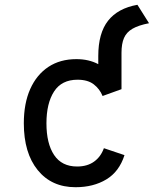

<svg xmlns="http://www.w3.org/2000/svg" viewBox="-20 -770 656 802"><path d="M295.5 12Q195.5 12 137.5 -59.5Q79.5 -131 79.5 -255Q79.5 -338 106.2 -398Q133 -458 182 -490.5Q231 -523 299 -523Q351 -523 390.5 -502V-536Q390.5 -631.5 431.5 -683.5Q472.5 -735.5 554 -750L602.5 -673Q558.5 -664.5 533.5 -650Q508.5 -635.5 498 -611.5Q487.5 -587.5 487.5 -549V-397.5L408.5 -369Q396.5 -398.5 371.5 -417.8Q346.5 -437 304 -437Q237.5 -437 205.8 -387.8Q174 -338.5 174 -255Q174 -170.5 206 -122.5Q238 -74.5 302 -74.5Q344.5 -74.5 372.8 -94.8Q401 -115 414 -151L500 -122Q478 -53 424 -20.5Q370 12 295.5 12Z"/></svg>

Font: Overpass Mono Medium
Style: Regular
Weight: 500
Monospace: yes
Designer: Delve Withrington, Dave Bailey
Foundry: Delve Fonts LLC
Version: Version 4.000